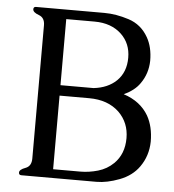

<svg xmlns="http://www.w3.org/2000/svg" viewBox="-50 -733 706 779"><g transform="rotate(5 302.5 -343.0)"><path d="M343.8 -685.5Q391.6 -685.5 443.6 -668.7Q495.6 -651.9 523.4 -603Q545.9 -564 545.9 -508.3Q544.9 -455.6 515.6 -414.6Q494.6 -383.8 450.7 -363.8Q520 -341.3 552.2 -286.1Q576.7 -242.7 576.7 -181.6Q575.7 -123.5 543.5 -78.1Q515.6 -38.6 464.8 -19.3Q414.1 0 371.6 0H65.4Q55.2 0 55.2 -10.3Q55.2 -22.5 79.6 -31.2Q104 -40 104 -71.3V-614.3Q104 -645 79.6 -653.8Q55.2 -662.6 55.2 -675.3Q55.2 -685.5 65.4 -685.5ZM191.9 -335.4V-35.6H302.2Q337.9 -35.6 374.3 -46.1Q410.6 -56.6 437 -82.5Q477.5 -122.1 477.5 -187Q477.5 -249.5 435.1 -291.5Q389.2 -335.4 312.5 -335.4ZM191.9 -377.9H326.7Q384.3 -384.3 419.4 -418Q456.1 -453.6 456.1 -512.7Q456.1 -570.3 417.5 -607.4Q376 -647 307.1 -647H191.9Z"/></g></svg>

Font: Caudex
Style: Regular
Weight: 400
Version: Version 1.01